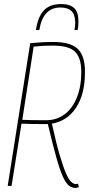

<svg xmlns="http://www.w3.org/2000/svg" viewBox="-20 -917 439 947"><path d="M18 0 129 -704Q161 -707 186.5 -708.5Q212 -710 242 -710Q330 -710 365 -674.5Q400 -639 399 -560Q399 -453 355.5 -386.5Q312 -320 236 -307Q257 -211 274.5 -152Q292 -93 305.5 -62Q319 -31 331 -20Q343 -9 355 -9Q356 -9 358.5 -9.5Q361 -10 365 -11L369 6Q366 7 361.5 8.5Q357 10 353 10Q335 10 320 -1.5Q305 -13 290 -46Q275 -79 257.5 -141.5Q240 -204 216 -305Q209 -305 201 -305H200Q165 -305 138 -305.5Q111 -306 86 -307L37 0ZM207 -324Q260 -324 299 -353.5Q338 -383 359.5 -437Q381 -491 381 -562Q381 -630 351 -661Q321 -692 240 -692Q213 -692 193.5 -691Q174 -690 146 -687L90 -326Q114 -325 141 -324.5Q168 -324 207 -324ZM281 -897Q325 -897 346 -877Q367 -857 367 -811Q367 -785 363 -769H347Q351 -784 351 -807Q350 -846 332 -863Q314 -880 278 -880Q192 -880 174 -769H157Q168 -838 198 -867.5Q228 -897 281 -897Z"/></svg>

Font: Georama SemiCondensed Thin
Style: Italic
Weight: 100
Width: 4
Italic angle: -9°
Designer: Jean-Baptiste Levee
Foundry: Production Type
Version: Version 1.000